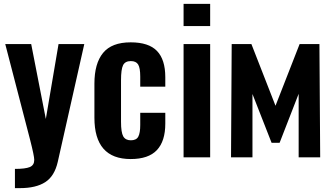

<svg xmlns="http://www.w3.org/2000/svg" viewBox="-20 -803 1704 980"><path d="M56.2 157.2V59.1Q109.9 59.1 132.3 49.6Q154.8 40 154.8 13.2Q154.8 -6.8 133.8 -88.9L6.8 -578.1H139.2L213.9 -195.8L278.8 -578.1H410.2L274.9 22.9Q258.3 96.2 210.9 126.7Q163.6 157.2 82 157.2Z M647 8.8Q461.9 8.8 461.9 -202.1V-376Q461.9 -479 506.1 -533Q550.3 -586.9 647 -586.9Q738.8 -586.9 781.2 -543Q823.7 -499 823.7 -409.2V-360.8H695.8V-412.1Q695.8 -456.5 685.1 -473.9Q674.3 -491.2 647.9 -491.2Q618.7 -491.2 608.2 -470.2Q597.7 -449.2 597.7 -393.1V-181.2Q597.7 -127 609.1 -106.9Q620.6 -86.9 647.9 -86.9Q675.8 -86.9 685.8 -105.5Q695.8 -124 695.8 -165V-227.1H823.7V-171.9Q823.7 -82.5 780.8 -36.9Q737.8 8.8 647 8.8Z M917 -669.9V-783.2H1052.7V-669.9ZM917 0V-578.1H1052.7V0Z M1159.2 0 1162.6 -578.1H1263.2L1386.2 -263.2L1509.3 -578.1H1610.4L1614.3 0H1504.4V-324.2L1407.2 -74.2H1366.2L1268.6 -323.2V0Z"/></svg>

Font: Oswald Medium
Style: Regular
Weight: 500
Designer: Vernon Adams
Foundry: Vernon Adams
Version: Version 4.103